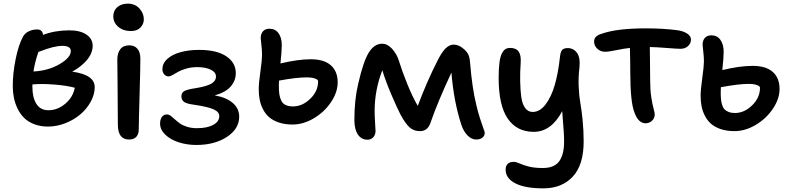

<svg xmlns="http://www.w3.org/2000/svg" viewBox="-20 -723 4317 1050"><path d="M242.2 -30.8Q200.7 -30.8 167.2 -43.7Q133.8 -56.6 112.1 -78.1Q90.3 -99.6 76.2 -128.9Q62 -158.2 55.9 -189Q49.8 -219.7 49.8 -252.9Q49.8 -321.3 65.4 -399.2Q81.1 -477.1 106 -522.9Q116.2 -541.5 137.5 -551.8Q158.7 -562 183.1 -562Q197.8 -562 206.3 -554Q214.8 -545.9 214.8 -532.2Q281.2 -557.1 358.9 -557.1Q418.5 -557.1 452.6 -533.9Q486.8 -510.7 486.8 -473.1Q486.8 -433.1 456.5 -396.2Q426.3 -359.4 375 -331.1Q498 -314.5 498 -246.1Q498 -206.5 476.3 -167Q454.6 -127.4 419.7 -97.7Q384.8 -67.9 337.6 -49.3Q290.5 -30.8 242.2 -30.8ZM320.8 -472.2Q275.9 -472.2 198.2 -441.9Q192.9 -439.9 189.9 -439Q169.4 -378.4 163.1 -332Q244.6 -336.4 305.9 -372.3Q367.2 -408.2 367.2 -443.8Q367.2 -472.2 320.8 -472.2ZM157.2 -246.1Q157.2 -189.9 179 -155Q200.7 -120.1 245.1 -120.1Q294.4 -120.1 336.7 -155.5Q378.9 -190.9 389.2 -243.2Q344.2 -255.4 275.9 -260.7Q207.5 -266.1 157.2 -261.2Z M695.3 -553.2Q653.8 -553.2 626.7 -576.4Q599.6 -599.6 599.6 -633.8Q599.6 -665 621.8 -684.1Q644 -703.1 678.7 -703.1Q718.3 -703.1 742.4 -676.8Q766.6 -650.4 766.6 -617.2Q766.6 -592.3 748.5 -572.8Q730.5 -553.2 695.3 -553.2ZM685.5 40Q624.5 40 624.5 -42Q624.5 -152.3 623 -256.1Q621.6 -359.9 621.6 -397.9Q621.6 -432.6 637.9 -453.9Q654.3 -475.1 687.5 -475.1Q714.8 -475.1 731 -457Q747.1 -439 747.6 -403.8Q748 -365.7 743.4 -208.3Q738.8 -50.8 738.8 -15.1Q738.8 10.3 725.6 25.1Q712.4 40 685.5 40Z M1053.2 69.8Q1002.4 69.8 957.3 55.2Q912.1 40.5 883.8 13.4Q855.5 -13.7 855.5 -46.9Q855.5 -70.8 865.7 -84Q876 -97.2 893.6 -97.2Q903.3 -97.2 913.8 -89.4Q924.3 -81.5 936 -70.6Q947.8 -59.6 962.9 -48.6Q978 -37.6 1002.4 -29.8Q1026.9 -22 1057.1 -22Q1112.8 -22 1146 -40Q1179.2 -58.1 1179.2 -87.9Q1179.2 -110.8 1148.9 -124.8Q1118.7 -138.7 1043.5 -149.9Q1003.4 -154.8 987.8 -165Q972.2 -175.3 972.2 -195.8Q972.2 -216.8 989 -225.6Q1005.9 -234.4 1052.2 -241.2Q1110.8 -251 1136 -265.6Q1161.1 -280.3 1161.1 -305.2Q1161.1 -328.1 1132.3 -342Q1103.5 -356 1058.1 -356Q1026.9 -356 998.8 -347.9Q970.7 -339.8 954.8 -330.6Q939 -321.3 924.6 -313.2Q910.2 -305.2 902.3 -305.2Q887.2 -305.2 877.7 -316.7Q868.2 -328.1 868.2 -344.2Q868.2 -377.4 896.2 -401.9Q924.3 -426.3 969.2 -438.2Q1014.2 -450.2 1069.3 -450.2Q1165 -450.2 1217.3 -415.3Q1269.5 -380.4 1269.5 -323.2Q1269.5 -281.7 1241.5 -249.8Q1213.4 -217.8 1154.3 -201.2Q1216.3 -190.9 1252.2 -160.6Q1288.1 -130.4 1288.1 -85Q1288.1 -18.6 1221.2 25.6Q1154.3 69.8 1053.2 69.8Z M1580.1 -42Q1538.1 -42 1505.4 -53Q1472.7 -64 1452.1 -81.8Q1431.6 -99.6 1418.5 -125.2Q1405.3 -150.9 1400.1 -177.7Q1395 -204.6 1395 -235.8Q1395 -267.6 1404.1 -332.3Q1413.1 -397 1413.1 -421.9Q1413.1 -447.8 1409.4 -478Q1405.8 -508.3 1405.8 -514.2Q1405.8 -537.6 1418.2 -551.8Q1430.7 -565.9 1454.1 -565.9Q1485.4 -565.9 1503.2 -541.3Q1521 -516.6 1521 -476.1Q1521 -443.8 1513.7 -376Q1609.4 -398.9 1679.7 -398.9Q1752.4 -398.9 1789.6 -365.7Q1826.7 -332.5 1826.7 -272.9Q1826.7 -218.8 1790.5 -164.8Q1754.4 -110.8 1696.8 -76.4Q1639.2 -42 1580.1 -42ZM1504.9 -255.9Q1504.9 -226.6 1507.6 -208Q1510.3 -189.5 1518.1 -172.9Q1525.9 -156.2 1542 -148.7Q1558.1 -141.1 1583 -141.1Q1633.3 -141.1 1676.5 -182.6Q1719.7 -224.1 1719.7 -278.8Q1719.7 -287.6 1702.4 -293.7Q1685.1 -299.8 1656.7 -299.8Q1600.6 -299.8 1505.9 -282.2Q1504.9 -272.5 1504.9 -255.9Z M1988.8 41Q1956.5 41 1937.3 12.9Q1918 -15.1 1918 -66.9Q1918 -178.2 1939 -265.1Q1966.8 -387.2 1996.8 -435.5Q2026.9 -483.9 2069.8 -483.9Q2099.1 -483.9 2124.3 -456.1Q2149.4 -428.2 2160.6 -393.1Q2179.2 -333 2207.3 -263.7Q2235.4 -194.3 2264.6 -144Q2314 -276.4 2374 -394Q2396.5 -438.5 2417.2 -458.7Q2438 -479 2460.9 -479Q2488.3 -479 2512.7 -458Q2530.3 -444.8 2539.6 -427.5Q2548.8 -410.2 2550.8 -379.9Q2562 -241.7 2584 -152.8Q2592.8 -113.8 2604.5 -77.1Q2616.2 -40.5 2623.5 -21.2Q2630.9 -2 2630.9 2.9Q2630.9 19.5 2618.2 29.8Q2605.5 40 2584 40Q2558.6 40 2536.6 17.6Q2514.6 -4.9 2502.9 -41Q2461.4 -168 2448.7 -326.2Q2374 -166.5 2334 -50.8Q2318.8 -5.9 2276.9 -5.9Q2241.2 -5.9 2218.5 -27.6Q2195.8 -49.3 2170.9 -95.2Q2151.4 -132.8 2120.1 -206.1Q2088.9 -279.3 2070.8 -338.9Q2028.8 -230.5 2028.8 -116.2Q2028.8 -88.4 2031.2 -50.8Q2033.7 -13.2 2033.7 -6.8Q2033.7 13.7 2021.7 27.3Q2009.8 41 1988.8 41Z M2745.1 205.1Q2745.1 184.6 2756.3 173.3Q2767.6 162.1 2789.1 162.1Q2802.7 162.1 2820.3 170.4Q2837.9 178.7 2869.6 187.3Q2901.4 195.8 2948.7 195.8Q3011.7 195.8 3038.3 158.7Q3064.9 121.6 3064.9 50.8Q3064.9 25.9 3063.2 0.2Q3061.5 -25.4 3058.8 -58.8Q3056.2 -92.3 3054.7 -115.2Q2994.6 -2 2898.9 -2Q2806.6 -2 2756.8 -74.2Q2707 -146.5 2707 -296.9Q2707 -347.2 2711.4 -380.6Q2715.8 -414.1 2724.9 -431.2Q2733.9 -448.2 2744.4 -454.6Q2754.9 -460.9 2770 -460.9Q2802.2 -460.9 2816.2 -441.4Q2830.1 -421.9 2827.6 -380.9Q2823.7 -327.1 2824.7 -278.3Q2825.7 -229.5 2830.8 -192.1Q2835.9 -154.8 2851.6 -132.8Q2867.2 -110.8 2893.1 -110.8Q2932.1 -110.8 2963.4 -151.6Q2994.6 -192.4 3013.7 -257.8Q3032.7 -323.2 3042 -409.2Q3044.9 -439 3054 -449.5Q3063 -460 3085 -460Q3116.2 -460 3135.3 -434.1Q3154.3 -408.2 3148.9 -354Q3142.1 -300.3 3144.8 -246.6Q3147.5 -192.9 3153.6 -160.4Q3159.7 -127.9 3165.8 -69.8Q3171.9 -11.7 3171.9 50.8Q3171.9 179.2 3112.1 243.2Q3052.2 307.1 2951.7 307.1Q2851.1 307.1 2798.1 279.5Q2745.1 252 2745.1 205.1Z M3510.7 -48.8Q3470.7 -48.8 3449.7 -107.9Q3426.8 -164.1 3426.8 -330.1Q3426.8 -392.6 3424.8 -460.9Q3392.6 -457.5 3350.3 -448.7Q3308.1 -439.9 3289.6 -439.9Q3264.2 -439.9 3246.6 -456.3Q3229 -472.7 3229 -496.1Q3229 -526.4 3269.5 -538.1Q3352.5 -567.9 3511.7 -567.9Q3604 -567.9 3681.6 -558.1Q3716.3 -553.7 3737.5 -539.8Q3758.8 -525.9 3758.8 -506.8Q3758.8 -486.3 3742.9 -471.2Q3727.1 -456.1 3700.7 -456.1Q3683.6 -456.1 3625.7 -460.7Q3567.9 -465.3 3533.7 -465.8Q3533.7 -441.9 3534.7 -377.7Q3535.6 -313.5 3535.6 -283.2Q3535.6 -230.5 3541.7 -190.9Q3547.9 -151.4 3554.2 -129.2Q3560.5 -106.9 3560.5 -97.2Q3560.5 -76.2 3545.4 -62.5Q3530.3 -48.8 3510.7 -48.8Z M3996.6 -5.9Q3954.6 -5.9 3921.9 -16.8Q3889.2 -27.8 3868.7 -45.9Q3848.1 -64 3835 -89.6Q3821.8 -115.2 3816.7 -142.1Q3811.5 -168.9 3811.5 -200.2Q3811.5 -231.9 3820.6 -296.6Q3829.6 -361.3 3829.6 -386.2Q3829.6 -412.1 3825.9 -442.1Q3822.3 -472.2 3822.3 -478Q3822.3 -501.5 3834.7 -515.6Q3847.2 -529.8 3870.6 -529.8Q3901.9 -529.8 3919.7 -505.1Q3937.5 -480.5 3937.5 -439.9Q3937.5 -407.7 3930.2 -339.8Q4025.9 -362.8 4096.2 -362.8Q4168.9 -362.8 4206.1 -329.6Q4243.2 -296.4 4243.2 -236.8Q4243.2 -182.6 4207 -128.7Q4170.9 -74.7 4113.3 -40.3Q4055.7 -5.9 3996.6 -5.9ZM3921.4 -220.2Q3921.4 -197.3 3922.9 -181.2Q3924.3 -165 3929 -149.7Q3933.6 -134.3 3942.1 -125.2Q3950.7 -116.2 3965.1 -110.6Q3979.5 -105 3999.5 -105Q4049.8 -105 4093 -146.7Q4136.2 -188.5 4136.2 -243.2Q4136.2 -252 4118.9 -258.1Q4101.6 -264.2 4073.2 -264.2Q4019.5 -264.2 3922.4 -246.1Q3921.4 -236.3 3921.4 -220.2Z"/></svg>

Font: Shantell Sans Bouncy
Style: Regular
Weight: 500
Designer: Stephen Nixon, Anya Danilova, Shantell Martin
Foundry: Arrow Type
Version: Version 1.006;[9816181b4]